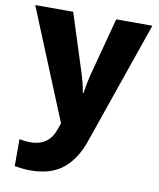

<svg xmlns="http://www.w3.org/2000/svg" viewBox="-88 -622 776 936"><g transform="rotate(10 300.0 -154.0)"><path d="M125 245Q107 245 88 243Q69 241 48 237V104Q77 110 101 110Q193 110 222 27L234 -7L10 -553H198L291 -262Q297 -243 302.5 -222Q308 -201 313 -171H316Q320 -197 325.5 -224.5Q331 -252 334 -263L411 -553H590L379 55Q347 148 287 196.5Q227 245 125 245Z"/></g></svg>

Font: Noto Sans Mono Black
Style: Regular
Weight: 900
Designer: Monotype Design Team
Foundry: Monotype Imaging Inc.
Version: Version 2.014